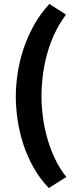

<svg xmlns="http://www.w3.org/2000/svg" viewBox="-20 -732 367 972"><path d="M227 220Q181 172 149 114.5Q117 57 97.5 -3.5Q78 -64 69 -125.5Q60 -187 60 -243Q60 -298 69 -359Q78 -420 98 -481.5Q118 -543 150.5 -602Q183 -661 230 -712L314 -658Q279 -611 255.5 -560Q232 -509 217.5 -455.5Q203 -402 196.5 -348Q190 -294 190 -243Q190 -195 197 -141Q204 -87 219 -33.5Q234 20 258 71Q282 122 316 164Z"/></svg>

Font: PTSans
Style: Bold
Weight: 700
Designer: A.Korolkova, O.Umpeleva, V.Yefimov
Foundry: ParaType Ltd
Version: Version 2.003W OFL